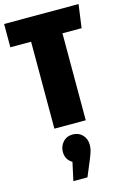

<svg xmlns="http://www.w3.org/2000/svg" viewBox="-150 -764 772 1171"><g transform="rotate(-15 235.5 -178.5)"><path d="M471 -696 451 -549H330V0H132V-549H1V-696ZM315 151Q315 171 310 188.5Q305 206 292 238L250 339H161L186 224Q145 199 145 151Q145 115 168.5 89Q192 63 230 63Q268 63 291.5 88Q315 113 315 151Z"/></g></svg>

Font: Fira Sans Extra Condensed Black
Style: Regular
Weight: 900
Width: 1
Designer: Carrois Corporate & Edenspiekermann AG
Foundry: Carrois Corporate GbR & Edenspiekermann AG
Version: Version 4.203